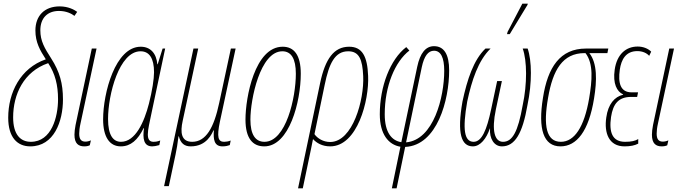

<svg xmlns="http://www.w3.org/2000/svg" viewBox="-20 -792 3734 1052"><path d="M146 10C276 10 325 -127 325 -247C325 -335 307 -399 261 -471C224 -529 201 -567 201 -626C201 -693 240 -732 303 -732C344 -732 372 -717 388 -705L403 -727C388 -738 355 -757 307 -757C224 -757 174 -706 174 -625C174 -560 199 -517 231 -467C92 -419 25 -285 25 -147C25 -39 75 10 146 10ZM149 -15C91 -15 52 -56 52 -149C52 -275 110 -400 244 -446C282 -389 298 -326 298 -248C298 -152 263 -15 149 -15Z M442 10C456 10 466 7 472 4L478 -23C470 -19 458 -16 448 -16C424 -16 414 -30 414 -60C414 -74 416 -93 421 -115L509 -526H483L394 -107C390 -86 388 -68 388 -54C388 -5 410 10 442 10Z M642 10C696 10 735 -25 767 -90H769C761 -33 767 10 814 10C824 10 835 8 853 3L858 -22C838 -15 828 -15 821 -15C798 -15 790 -30 790 -56C790 -83 800 -123 809 -167L885 -526H871L844 -440H842C837 -499 805 -536 751 -536C612 -536 545 -283 545 -138C545 -42 580 10 642 10ZM643 -15C600 -15 572 -51 572 -140C572 -274 633 -511 750 -511C798 -511 824 -473 824 -396C824 -360 814 -294 796 -224C770 -123 722 -15 643 -15Z M879 228H905L942 54C948 26 953 -4 958 -45H960C970 -6 991 10 1025 10C1114 10 1141 -61 1150 -78H1152C1148 -29 1153 10 1199 10C1218 10 1230 6 1239 3L1244 -22C1232 -17 1217 -15 1208 -15C1175 -15 1167 -40 1185 -126L1271 -526H1245L1181 -228C1152 -91 1108 -15 1033 -15C972 -15 967 -67 981 -130L1066 -526H1040Z M1428 10C1565 10 1628 -235 1628 -388C1628 -491 1591 -536 1529 -536C1376 -536 1325 -258 1325 -137C1325 -33 1365 10 1428 10ZM1429 -15C1379 -15 1352 -55 1352 -137C1352 -247 1405 -511 1527 -511C1576 -511 1601 -470 1601 -388C1601 -257 1547 -15 1429 -15Z M1734 -337 1613 240H1639L1685 20C1689 0 1692 -15 1695 -30C1714 -9 1745 10 1789 10C1939 10 2003 -243 1997 -376C1993 -483 1965 -536 1893 -536C1810 -536 1762 -470 1734 -337ZM1789 -14C1751 -14 1719 -34 1703 -57L1759 -327C1783 -445 1815 -511 1888 -511C1948 -511 1966 -466 1970 -375C1976 -246 1913 -14 1789 -14Z M2127 240H2153L2200 13C2376 5 2441 -245 2441 -406C2441 -494 2413 -539 2358 -539C2313 -539 2282 -502 2266 -426L2179 -13C2127 -21 2088 -65 2088 -166C2088 -320 2144 -454 2223 -515L2206 -534C2118 -467 2061 -318 2061 -166C2061 -57 2108 1 2174 12ZM2205 -12 2291 -424C2304 -485 2326 -514 2358 -514C2395 -514 2414 -477 2414 -404C2414 -260 2356 -25 2205 -12Z M2758 -605H2773L2870 -765L2872 -772H2842L2761 -617ZM2571 10C2612 10 2646 -34 2664 -88H2665C2661 -33 2687 10 2730 10C2801 10 2843 -60 2870 -216C2896 -339 2894 -461 2871 -526H2844C2868 -460 2869 -332 2844 -216C2818 -68 2787 -15 2736 -15C2691 -15 2672 -74 2697 -193L2730 -348H2704L2671 -193C2647 -80 2620 -15 2575 -15C2524 -15 2513 -82 2540 -236C2565 -352 2600 -460 2668 -526H2640C2575 -464 2540 -357 2514 -236C2483 -59 2508 10 2571 10Z M3051 10C3139 10 3206 -72 3235 -253C3251 -350 3253 -446 3209 -501H3308L3313 -526H3191C3049 -526 2981 -424 2955 -256C2927 -84 2958 10 3051 10ZM3053 -15C2973 -15 2956 -103 2983 -256C3009 -409 3063 -501 3183 -501H3188C3233 -443 3224 -349 3208 -253C3181 -95 3127 -15 3053 -15Z M3402 10C3434 10 3458 5 3477 -5V-30C3460 -20 3440 -15 3405 -15C3335 -15 3316 -67 3328 -151C3339 -224 3370 -261 3438 -261H3471L3476 -286H3441C3378 -286 3366 -339 3376 -410C3384 -466 3409 -512 3472 -512C3501 -512 3524 -501 3537 -486L3548 -509C3531 -526 3504 -537 3474 -537C3410 -537 3360 -495 3348 -410C3337 -334 3360 -290 3394 -275V-273C3347 -262 3312 -221 3302 -149C3289 -62 3317 10 3402 10Z M3606 10C3620 10 3630 7 3636 4L3642 -23C3634 -19 3622 -16 3612 -16C3588 -16 3578 -30 3578 -60C3578 -74 3580 -93 3585 -115L3673 -526H3647L3558 -107C3554 -86 3552 -68 3552 -54C3552 -5 3574 10 3606 10Z"/></svg>

Font: Noto Sans ExtraCondensed Thin
Style: Italic
Weight: 100
Width: 2
Italic angle: -12°
Designer: Monotype Design Team
Foundry: Monotype Imaging Inc.
Version: Version 2.013